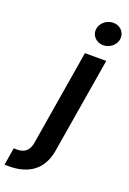

<svg xmlns="http://www.w3.org/2000/svg" viewBox="-280 -822 733 1088"><g transform="rotate(20 86.5 -278.5)"><path d="M111.5 -545.5 16.3 29.5C8.2 75.3 -15.3 99.8 -64.6 99.8C-70.7 99.8 -77.1 99.4 -83.1 99.1L-100.5 203.8C-91.6 204.5 -83.5 204.5 -75.3 204.5C45.5 204.5 124.3 149.1 144.2 31.2L240.1 -545.5ZM123.9 -692.5C120.7 -654.1 152 -622.9 192.8 -622.9C233.7 -622.9 269.9 -654.1 272.7 -692.5C275.9 -731.2 245.4 -762.4 204.5 -762.4C163.4 -762.4 127.5 -731.2 123.9 -692.5Z"/></g></svg>

Font: Margiela Sans Semi Bold
Style: Italic
Weight: 600
Italic angle: -9.39999°
Designer: Stefan Endress, Andreas Faust
Version: Version 1.100;FEAKit 1.0